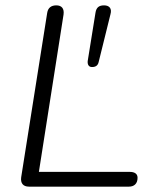

<svg xmlns="http://www.w3.org/2000/svg" viewBox="-20 -696 575 716"><path d="M88 0H461C479 0 493 -10 493 -33C493 -48 482 -55 464 -55H125L217 -642C220 -664 210 -676 190 -676C171 -676 159 -667 156 -648L59 -35C56 -13 66 0 88 0ZM323 -446C336 -446 345 -451 348 -465L392 -643C398 -664 388 -676 368 -676C350 -676 339 -669 336 -648L307 -468C306 -455 311 -446 323 -446Z"/></svg>

Font: SN Pro Light
Style: Italic
Weight: 300
Italic angle: -8.99998°
Designer: Tobias Whetton
Foundry: Supernotes
Version: Version 1.001;Glyphs 3.2 (3249)